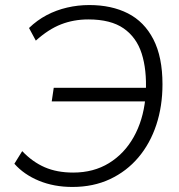

<svg xmlns="http://www.w3.org/2000/svg" viewBox="-20 -733 710 761"><path d="M267 8Q194 8 134.5 -16.5Q75 -41 37 -84L68 -134Q109 -91 157.5 -70Q206 -49 270 -49Q351 -49 412 -86.5Q473 -124 510 -190Q547 -256 556 -342L565 -331H185L193 -385H567L558 -369Q562 -457 541.5 -521Q521 -585 470 -620.5Q419 -656 330 -656Q272 -656 222 -636.5Q172 -617 122 -572L95 -622Q127 -653 165 -673Q203 -693 246 -703Q289 -713 334 -713Q422 -713 487 -680Q552 -647 588 -577Q624 -507 624 -399Q624 -312 599.5 -238Q575 -164 528.5 -109Q482 -54 416 -23Q350 8 267 8Z"/></svg>

Font: Nunito Sans 12pt Light
Style: Italic
Weight: 300
Italic angle: -9°
Designer: Vernon Adams
Foundry: Vernon Adams
Version: Version 3.101;gftools[0.9.27]